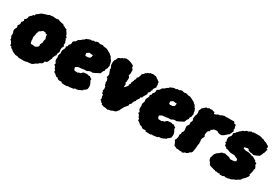

<svg xmlns="http://www.w3.org/2000/svg" viewBox="23 -1244 2847 1990"><g transform="rotate(30 1447.0 -249.5)"><path d="M190 24 183 23 164 16 139 15 122 7 112 3 91 -8 90 -13 64 -28 61 -39 40 -47 44 -59 35 -74 29 -87 13 -99 17 -107 9 -126 2 -137 6 -148 4 -170 -4 -193 -3 -213 12 -241 5 -266 17 -277 23 -297 20 -311 31 -323 40 -337 32 -349 53 -370 60 -385 58 -395 72 -413 89 -425 88 -435 110 -441 109 -453 126 -466 154 -489 162 -493 187 -502 220 -512 222 -511 239 -522 259 -523 279 -526 321 -522 345 -528 359 -520 395 -511H410L416 -501L438 -492L450 -484L465 -481L472 -464L479 -456L493 -433L495 -421L510 -405L505 -391L518 -377L512 -372L524 -355L521 -327L531 -313L518 -290L516 -265L520 -240L506 -209L511 -198L500 -184L487 -156V-143L479 -126L470 -103L459 -85L436 -78L434 -66L423 -48L402 -39L385 -23L365 -13L358 -6L345 4L331 11L302 15L282 16L265 21L246 24L212 23ZM271 -161 285 -168 301 -178 306 -188 309 -195 305 -205 309 -215 311 -219 315 -229 320 -237V-254L321 -262L324 -271L328 -284L321 -298L320 -304L317 -317L318 -326L319 -331L310 -332L299 -334L297 -342L284 -343L274 -344L265 -345L251 -335L243 -328L235 -323L225 -317L224 -310L222 -302L218 -293L215 -286V-276L214 -267L211 -255L207 -242L208 -233L209 -221L211 -211L210 -198L213 -186L214 -176L218 -170L223 -164L237 -166L245 -165L260 -163Z M738 29 721 28 700 27 694 16 672 18 654 16 642 5 629 -2 619 -1 610 -10 595 -23 575 -35 577 -53 567 -60 561 -72 554 -90 537 -101 545 -110 543 -122 532 -137 527 -155 529 -163 530 -186 526 -199 528 -211 537 -236 534 -262 539 -278 547 -290 553 -310 548 -321 564 -335 565 -352 579 -367 585 -384 583 -397 590 -408 613 -422 616 -430 626 -446 645 -455 666 -474 684 -485 689 -495 706 -501 729 -511H754L767 -519L791 -518L799 -525L819 -529L845 -522L862 -525L878 -526L885 -520L899 -518L923 -516L948 -504L960 -497L982 -485L987 -477L1002 -468L1008 -457L1014 -444L1023 -437L1036 -406L1035 -394L1042 -376L1039 -365L1035 -341L1023 -325L1024 -309L1011 -293L998 -261L986 -256L952 -238L923 -225L909 -227L888 -224L864 -211H837L819 -208L806 -206L767 -202L756 -197L737 -185L740 -173L743 -160L746 -158L754 -150H766L792 -149L797 -155L822 -161L832 -173L842 -181L877 -185L895 -184L905 -178L917 -182L939 -165L947 -164L945 -145L960 -118L966 -98L968 -81L964 -52L944 -33L932 -29L931 -19L902 -5L882 4L864 7L849 6L837 17L807 21L785 24L772 21L765 28ZM780 -340H792L798 -341H802L810 -342L817 -345L822 -347L826 -350L830 -354L833 -361L834 -368V-373L836 -378L838 -384H833L828 -385H820L813 -386L807 -387L803 -388L794 -389L787 -385L781 -381L776 -378L771 -374L765 -370L766 -364L767 -356L768 -350L769 -343L775 -342Z M1251 29 1212 21 1204 24 1185 15H1172L1171 4L1152 -8L1148 -19L1135 -22L1139 -41L1132 -63V-83L1117 -90L1113 -113L1107 -118L1114 -140L1112 -149L1111 -166L1097 -182L1100 -191L1091 -207L1094 -218L1093 -234L1086 -250L1074 -260L1080 -278L1082 -297L1073 -318L1069 -332L1063 -345L1065 -362L1056 -382L1051 -390L1050 -426L1053 -442L1056 -451L1065 -463L1073 -484L1082 -494L1105 -502L1113 -512L1126 -513L1138 -523L1160 -528L1187 -525L1206 -519L1211 -518L1229 -509L1242 -503L1253 -494L1251 -481L1261 -468L1270 -457L1269 -442L1270 -420L1268 -406L1262 -390L1275 -375L1277 -370L1278 -350L1276 -335L1277 -321L1270 -311L1281 -295L1280 -284V-273L1279 -257L1294 -271L1300 -277L1313 -293L1314 -312L1323 -321L1322 -337L1327 -348L1336 -367V-378L1348 -393L1345 -408L1361 -424L1371 -453L1374 -468L1393 -482L1397 -495L1407 -496L1417 -508L1441 -516L1442 -522L1460 -523L1476 -527L1500 -523H1510L1526 -513L1534 -505L1544 -501L1550 -495L1568 -482L1565 -471L1572 -453L1569 -437L1575 -428L1549 -390L1554 -378L1541 -366L1543 -352L1522 -333L1528 -321L1521 -306L1514 -295L1501 -273L1498 -261L1481 -251V-238L1468 -220L1458 -207L1461 -198L1446 -183L1439 -169L1435 -151L1417 -134L1419 -122L1409 -108L1399 -96L1385 -79L1377 -65L1362 -35L1361 -29L1347 -14L1336 0L1316 8H1308L1283 20L1270 23H1261Z M1742 29 1725 28 1704 27 1698 16 1676 18 1658 16 1646 5 1633 -2 1623 -1 1614 -10 1599 -23 1579 -35 1581 -53 1571 -60 1565 -72 1558 -90 1541 -101 1549 -110 1547 -122 1536 -137 1531 -155 1533 -163 1534 -186 1530 -199 1532 -211 1541 -236 1538 -262 1543 -278 1551 -290 1557 -310 1552 -321 1568 -335 1569 -352 1583 -367 1589 -384 1587 -397 1594 -408 1617 -422 1620 -430 1630 -446 1649 -455 1670 -474 1688 -485 1693 -495 1710 -501 1733 -511H1758L1771 -519L1795 -518L1803 -525L1823 -529L1849 -522L1866 -525L1882 -526L1889 -520L1903 -518L1927 -516L1952 -504L1964 -497L1986 -485L1991 -477L2006 -468L2012 -457L2018 -444L2027 -437L2040 -406L2039 -394L2046 -376L2043 -365L2039 -341L2027 -325L2028 -309L2015 -293L2002 -261L1990 -256L1956 -238L1927 -225L1913 -227L1892 -224L1868 -211H1841L1823 -208L1810 -206L1771 -202L1760 -197L1741 -185L1744 -173L1747 -160L1750 -158L1758 -150H1770L1796 -149L1801 -155L1826 -161L1836 -173L1846 -181L1881 -185L1899 -184L1909 -178L1921 -182L1943 -165L1951 -164L1949 -145L1964 -118L1970 -98L1972 -81L1968 -52L1948 -33L1936 -29L1935 -19L1906 -5L1886 4L1868 7L1853 6L1841 17L1811 21L1789 24L1776 21L1769 28ZM1784 -340H1796L1802 -341H1806L1814 -342L1821 -345L1826 -347L1830 -350L1834 -354L1837 -361L1838 -368V-373L1840 -378L1842 -384H1837L1832 -385H1824L1817 -386L1811 -387L1807 -388L1798 -389L1791 -385L1785 -381L1780 -378L1775 -374L1769 -370L1770 -364L1771 -356L1772 -350L1773 -343L1779 -342Z M2104 22 2090 19 2070 20 2062 14 2038 6 2030 -14 2023 -32 2010 -49 2020 -66 2027 -95 2025 -121 2034 -135V-155L2046 -170L2049 -186L2044 -227L2047 -240L2063 -263L2060 -292L2069 -302L2072 -324L2063 -330L2067 -369L2077 -394L2078 -409L2073 -438L2082 -455L2089 -472L2109 -488L2125 -504L2139 -502L2158 -513L2171 -510L2191 -513L2210 -505L2222 -506L2228 -484L2252 -491L2266 -502L2285 -503L2309 -515L2338 -523L2351 -518L2368 -523L2374 -522L2401 -521L2448 -522L2455 -514L2459 -504L2481 -500V-485L2485 -473L2490 -457L2484 -447L2495 -433L2486 -411L2473 -384L2457 -372L2445 -361L2430 -348L2410 -335L2394 -332L2369 -336L2356 -343L2347 -349L2327 -348L2308 -345L2290 -330L2279 -324L2282 -310L2263 -299L2256 -280L2252 -247L2262 -237L2256 -219L2248 -205L2243 -182L2248 -175L2247 -155L2249 -137L2244 -127V-114L2242 -93L2238 -61L2233 -35L2225 -23L2208 -14L2200 -2L2182 9L2165 12L2156 21L2135 27L2134 22Z M2462 -1 2449 -14 2446 -26 2434 -38 2426 -51 2421 -75 2428 -94 2433 -116 2451 -142 2474 -158 2486 -169 2502 -181H2515L2532 -188L2552 -182L2586 -176L2601 -166L2611 -162L2634 -164L2658 -167L2674 -178L2670 -199L2656 -206L2639 -213L2626 -220L2608 -221L2575 -222L2557 -228L2535 -237L2520 -236L2514 -245L2492 -258L2488 -265L2491 -277L2474 -291L2484 -304L2476 -320L2477 -352L2499 -380L2501 -399L2500 -413L2522 -429L2521 -435L2540 -451L2543 -458L2557 -467L2575 -485L2587 -486L2598 -495L2611 -504L2627 -505L2645 -516L2660 -522L2670 -517L2680 -525H2696L2749 -526L2779 -520L2788 -513L2798 -517L2815 -506L2845 -496L2867 -482L2875 -479L2884 -466L2878 -447L2895 -440L2887 -424L2884 -405L2876 -390L2869 -373L2856 -347L2836 -337L2825 -331L2794 -321L2768 -328H2752L2725 -338L2723 -350L2708 -352L2672 -343L2670 -332L2691 -323L2699 -320H2735L2763 -314L2779 -306L2799 -304L2827 -287L2840 -282L2843 -270L2865 -261L2863 -249L2867 -233L2875 -223L2881 -205L2874 -192V-178L2867 -143L2860 -126L2869 -120L2863 -102L2844 -76L2818 -51L2809 -34L2797 -27L2774 -14L2766 -6L2746 -1L2721 14L2703 16L2683 22L2661 24L2644 20L2626 28L2591 30L2589 20L2569 25L2555 20L2536 22L2525 15L2511 14L2492 7L2491 8Z"/></g></svg>

Font: Winky Rough Black
Style: Italic
Weight: 900
Italic angle: -8.97852°
Designer: Simon Atzbach
Foundry: typofactur
Version: Version 1.206; ttfautohint (v1.8.4.7-5d5b)